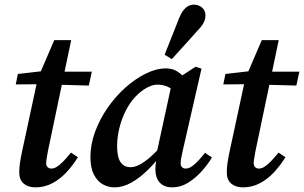

<svg xmlns="http://www.w3.org/2000/svg" viewBox="-20 -794 1311 828"><path d="M48 -430 57 -475 187 -490V-485H376L363 -425L183 -430L179 -431ZM133 14Q101 14 82 -2.5Q63 -19 63 -50Q63 -69 66 -90.5Q69 -112 75 -140L143 -456L214 -621H287L187 -144Q184 -126 181.5 -112.5Q179 -99 179 -91Q179 -79 185.5 -73Q192 -67 201 -67Q213 -67 225 -74.5Q237 -82 252 -97Q267 -112 286 -136L316 -116Q295 -82 267.5 -52Q240 -22 206 -4Q172 14 133 14Z M474 14Q447 14 423.5 1Q400 -12 385 -41Q370 -70 370 -117Q370 -171 390 -225.5Q410 -280 444 -329Q478 -378 520.5 -416Q563 -454 608.5 -476.5Q654 -499 696 -499Q719 -499 736 -490.5Q753 -482 768 -467Q783 -452 797 -432L748 -391Q728 -408 706 -418.5Q684 -429 660 -429Q645 -429 629 -423Q613 -417 596.5 -405.5Q580 -394 564 -377Q541 -353 523 -318Q505 -283 495 -242.5Q485 -202 485 -164Q485 -116 500 -94.5Q515 -73 542 -73Q561 -73 581.5 -83.5Q602 -94 628.5 -117Q655 -140 687 -177L694 -141H685Q654 -97 618.5 -62Q583 -27 546.5 -6.5Q510 14 474 14ZM722 14Q690 14 670.5 -5Q651 -24 650 -63Q650 -73 651 -82Q652 -91 653.5 -100Q655 -109 657 -119L653 -122L723 -444L734 -448L823 -506L849 -498L768 -144Q764 -126 761.5 -112.5Q759 -99 759 -90Q759 -79 765 -73Q771 -67 781 -67Q798 -67 818.5 -85Q839 -103 864 -135L894 -115Q875 -83 848 -53.5Q821 -24 789.5 -5Q758 14 722 14ZM690 -558Q700 -584 710.5 -610Q721 -636 731.5 -662.5Q742 -689 752 -715Q761 -737 771 -749.5Q781 -762 792 -768Q803 -774 816 -774Q836 -774 851 -761.5Q866 -749 866 -728Q866 -711 857.5 -695Q849 -679 830 -660Q812 -639 793.5 -619Q775 -599 757 -579Q739 -559 721 -539Z M943 -430 952 -475 1082 -490V-485H1271L1258 -425L1078 -430L1074 -431ZM1028 14Q996 14 977 -2.5Q958 -19 958 -50Q958 -69 961 -90.5Q964 -112 970 -140L1038 -456L1109 -621H1182L1082 -144Q1079 -126 1076.5 -112.5Q1074 -99 1074 -91Q1074 -79 1080.5 -73Q1087 -67 1096 -67Q1108 -67 1120 -74.5Q1132 -82 1147 -97Q1162 -112 1181 -136L1211 -116Q1190 -82 1162.5 -52Q1135 -22 1101 -4Q1067 14 1028 14Z"/></svg>

Font: Source Serif 4 18pt SemiBold
Style: Italic
Weight: 600
Italic angle: -12°
Designer: Frank Grießhammer
Foundry: Adobe Systems Incorporated
Version: Version 4.004;hotconv 1.0.116;makeotfexe 2.5.65601